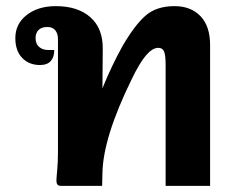

<svg xmlns="http://www.w3.org/2000/svg" viewBox="-20 -606 755 626"><path d="M665 -459V0H520V-395Q520 -426 515 -438Q510 -450 496 -450Q477 -450 456 -425.5Q435 -401 409 -347Q316 -157 314 -42L313 0H179Q171 0 167.5 -4Q164 -8 164 -18Q164 -25 166.5 -51.5Q169 -78 169 -112V-478Q169 -496 160.5 -507Q152 -518 134 -518Q116 -518 106 -508.5Q96 -499 96 -482Q96 -463 107.5 -453Q119 -443 137 -443H157Q157 -420 145.5 -407Q134 -394 110 -394Q75 -394 52.5 -417Q30 -440 30 -482Q30 -528 67 -557Q104 -586 162 -586Q234 -586 275 -549.5Q316 -513 315 -446L314 -318Q344 -392 379 -455Q419 -524 454.5 -555Q490 -586 549 -586Q602 -586 633.5 -553.5Q665 -521 665 -459Z"/></svg>

Font: Krub
Style: Bold
Weight: 700
Version: Version 1.000; ttfautohint (v1.6)